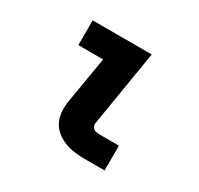

<svg xmlns="http://www.w3.org/2000/svg" viewBox="-117 -662 834 805"><g transform="rotate(30 300.0 -260.0)"><path d="M382 0Q356 0 330.5 -3Q305 -6 282 -15Q259 -24 240 -39Q221 -54 210 -75.5Q199 -97 197 -122.5Q195 -148 199 -174L237 -400H117V-520H403L343 -155Q341 -147 343.5 -139.5Q346 -132 352 -127.5Q358 -123 366 -121.5Q374 -120 382 -120H475V0Z"/></g></svg>

Font: Iosevka SS04 Hv Ex Obl
Style: Regular
Weight: 900
Width: 7
Italic angle: -9°
Monospace: yes
Designer: Belleve Invis
Foundry: Belleve Invis
Version: Version 19.0.0; ttfautohint (v1.8.4)